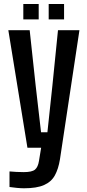

<svg xmlns="http://www.w3.org/2000/svg" viewBox="-20 -754 442 980"><path d="M102.5 207Q87 207 66 205Q45 203 28.5 200.5V121Q42 122.5 63.8 123.5Q85.5 124.5 101.5 124.5Q143 124.5 158.5 111.8Q174 99 179 67L190 0H120L22.5 -600H131.5L162 -317.5L189.5 -79H222L247.5 -317.5L276 -600H385.5L286 59.5Q278 108.5 260 141.2Q242 174 204.8 190.5Q167.5 207 102.5 207ZM228.5 -655V-733.5H307V-655ZM99 -655V-733.5H177.5V-655Z"/></svg>

Font: Big Shoulders Medium
Style: Regular
Weight: 500
Designer: Patric King
Foundry: XO Type Co
Version: Version 2.002